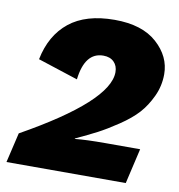

<svg xmlns="http://www.w3.org/2000/svg" viewBox="-77 -740 754 810"><g transform="rotate(10 300.0 -335.0)"><path d="M4 0 34 -128Q391 -328 391 -453Q391 -480 374.5 -496.5Q358 -513 329 -513Q250 -513 236 -395L64 -451Q85 -556 156 -613Q227 -670 350 -670Q468 -670 531.5 -613Q595 -556 595 -480Q595 -430 574 -385Q553 -340 524 -308Q495 -276 446.5 -243.5Q398 -211 361.5 -192Q325 -173 271 -148V-146Q318 -151 401 -151H550L515 0Z"/></g></svg>

Font: Elaine Sans ExtraBold
Style: Italic
Weight: 800
Italic angle: -13°
Designer: Wei Huang
Foundry: Wei Huang
Version: Version 2.001;December 24, 2019;FontCreator 12.0.0.2547 64-b